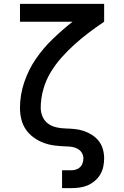

<svg xmlns="http://www.w3.org/2000/svg" viewBox="-20 -755 640 990"><path d="M300 215V123H348Q360 123 372.5 119Q385 115 393.5 106.5Q402 98 406 86Q410 74 410 61Q410 46 402 33Q394 20 380.5 12.5Q367 5 352 2.5Q337 0 322 0Q292 -1 263 -4.5Q234 -8 206.5 -18Q179 -28 154.5 -45.5Q130 -63 113.5 -87Q97 -111 90 -140Q83 -169 83 -198Q83 -266 105 -331Q127 -396 165 -451.5Q203 -507 252 -554Q301 -601 354 -643H83V-735H517V-643Q477 -616 438.5 -587Q400 -558 364.5 -526Q329 -494 297 -458Q265 -422 240.5 -381Q216 -340 203 -293Q190 -246 190 -198Q190 -175 200 -152.5Q210 -130 229.5 -116.5Q249 -103 272.5 -98Q296 -93 319.5 -92.5Q343 -92 366.5 -89.5Q390 -87 412.5 -79.5Q435 -72 455 -59Q475 -46 489.5 -27.5Q504 -9 510.5 14.5Q517 38 517 61Q517 83 512.5 104.5Q508 126 497 144.5Q486 163 469 177.5Q452 192 432.5 200.5Q413 209 391 212Q369 215 348 215Z"/></svg>

Font: Iosevka SS04 Semibold Extended
Style: Regular
Weight: 600
Width: 7
Monospace: yes
Designer: Belleve Invis
Foundry: Belleve Invis
Version: Version 19.0.0; ttfautohint (v1.8.4)